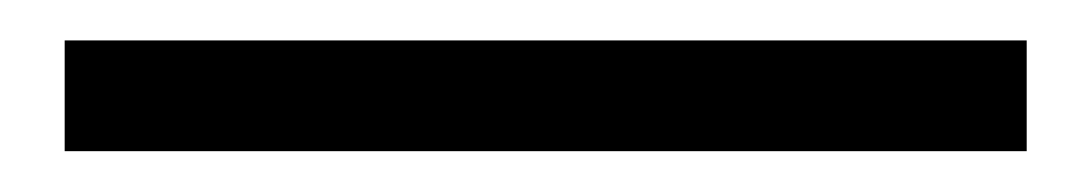

<svg xmlns="http://www.w3.org/2000/svg" viewBox="-20 51 540 95"><path d="M12 125.8V71H488V125.8Z"/></svg>

Font: Source Sans 3 Variable
Style: Regular
Weight: 200
Designer: Paul D. Hunt
Foundry: Adobe Systems Incorporated
Version: Version 3.026